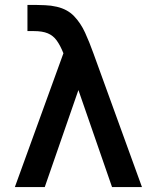

<svg xmlns="http://www.w3.org/2000/svg" viewBox="-20 -755 613 775"><path d="M40 0 236 -540Q223.2 -571.9 208.8 -591.7Q194.5 -611.5 172.8 -620.5Q151.2 -629.5 116.7 -629.5H90.8V-735H128.3Q137.2 -735 161.8 -734Q186.3 -733.1 209.2 -727.7Q252.2 -717.7 279 -689.8Q305.8 -661.9 323.6 -622.8Q341.4 -583.7 357 -540L553 0H432.2L296.5 -391.5L160.7 0Z"/></svg>

Font: Manrope ExtraLight
Style: Regular
Weight: 200
Designer: Mikhail Sharanda
Foundry: Mikhail Sharanda
Version: Version 4.505